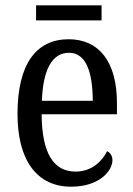

<svg xmlns="http://www.w3.org/2000/svg" viewBox="-20 -694 502 724"><path d="M116 -617H363V-674H116ZM248 10C355 10 404 -50 404 -90C404 -108 394 -119 384 -124C363 -83 324 -47 265 -47C183 -47 138 -114 137 -263H421V-305C421 -463 352 -546 239 -546C116 -546 46 -452 46 -264C46 -90 119 10 248 10ZM330 -314H138C142 -430 176 -495 240 -495C305 -495 329 -422 330 -314Z"/></svg>

Font: Noto Serif Devanagari Condensed
Style: Regular
Weight: 400
Width: 3
Designer: Universal Thirst, Indian Type Foundry and the Monotype Design Team
Foundry: Monotype Imaging Inc.
Version: Version 2.004